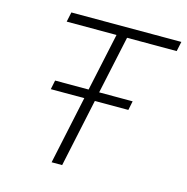

<svg xmlns="http://www.w3.org/2000/svg" viewBox="-104 -798 872 897"><g transform="rotate(15 332.0 -350.0)"><path d="M224 0 294 -329H132L141 -373H303L363 -653H122L132 -700H664L654 -653H414L354 -373H516L507 -329H345L275 0Z"/></g></svg>

Font: Red Hat Mono
Style: Italic
Weight: 300
Italic angle: -12°
Monospace: yes
Designer: Pentagram, MCKL
Foundry: Pentagram, MCKL
Version: Version 1.023